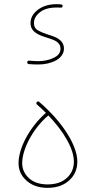

<svg xmlns="http://www.w3.org/2000/svg" viewBox="-20 -904 489 925"><path d="M69.3 -118.2C69.3 -84.5 82 -56.6 107.9 -33.7C133.3 -10.7 167 1 209.5 1C252 1 286.6 -10.7 313 -34.7C339.4 -58.1 352.5 -88.4 352.5 -125.5C352.5 -205.1 278.8 -318.8 168.9 -413.1C167 -414.6 165 -415.5 163.6 -415.5C161.1 -415.5 159.2 -414.6 157.2 -412.1C155.8 -410.2 154.8 -408.2 154.8 -406.7C154.8 -404.3 155.8 -402.3 158.2 -400.4C173.3 -387.2 187.5 -374 201.2 -360.4C121.6 -290.5 69.3 -189.9 69.3 -118.2ZM281.7 -874.5V-876C281.7 -879.9 279.3 -882.3 273.9 -882.8C270 -883.3 262.2 -883.8 251 -883.8C216.3 -883.8 187 -875 163.1 -857.4C139.2 -839.4 127 -817.9 127 -793C127 -748 170.9 -733.4 206.1 -722.7C244.6 -710.9 271.5 -700.2 271.5 -669.4C271.5 -650.4 260.7 -635.7 238.8 -625.5C216.8 -614.7 191.9 -609.4 165 -609.4C150.9 -609.4 136.2 -610.4 120.6 -611.8H119.1C113.8 -611.8 111.3 -608.9 111.3 -603.5C111.3 -598.6 113.8 -595.7 118.7 -595.2C135.7 -593.8 150.9 -593.3 165 -593.3C227.1 -593.3 288.1 -620.6 288.1 -669.4C288.1 -713.4 245.6 -727.1 210.4 -737.8C191.4 -743.7 175.8 -750.5 163.1 -757.8C149.9 -765.1 143.6 -776.9 143.6 -793C143.6 -812 152.8 -829.6 171.9 -844.7C190.9 -859.9 217.3 -867.7 251 -867.7H261.7C265.1 -867.7 269 -867.7 272.9 -867.2H273.9C278.3 -867.2 281.2 -869.6 281.7 -874.5ZM86.9 -118.2C86.9 -183.1 135.7 -282.2 212.9 -348.1C251 -308.1 281.2 -268.6 303.2 -229C325.2 -189.5 335.9 -154.8 335.9 -125.5C335.9 -93.8 324.7 -67.4 302.2 -46.9C279.3 -25.9 248.5 -15.6 209.5 -15.6C170.9 -15.6 140.6 -25.9 119.1 -45.9C97.7 -65.9 86.9 -90.3 86.9 -118.2Z"/></svg>

Font: Mikhak Thin
Style: Regular
Weight: 100
Designer: Amin Abedi
Version: Version 3.2